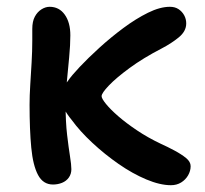

<svg xmlns="http://www.w3.org/2000/svg" viewBox="-20 -533 603 565"><path d="M483 12Q451 12 410.5 -5Q370 -22 329 -50.5Q288 -79 251.5 -113Q215 -147 191 -180Q177 -197 168.5 -213Q160 -229 160 -246Q160 -257 165 -270Q170 -283 180 -295Q190 -310 214.5 -336Q239 -362 272.5 -392.5Q306 -423 343 -450.5Q380 -478 415.5 -495.5Q451 -513 480 -513Q495 -513 505.5 -506Q516 -499 522 -488Q528 -477 528 -464Q528 -441 506 -423Q484 -405 455 -390Q401 -362 361.5 -333Q322 -304 300.5 -281.5Q279 -259 279 -250Q279 -243 292 -227Q305 -211 328 -191Q351 -171 383 -149.5Q415 -128 453 -110Q473 -101 493.5 -90Q514 -79 527.5 -68Q541 -57 541 -44Q541 -30 533.5 -17Q526 -4 513 4Q500 12 483 12ZM136 10Q107 10 92 -18Q77 -46 72 -98.5Q67 -151 67 -225Q67 -251 69 -283Q71 -315 73 -349Q75 -383 75 -414Q75 -422 75 -430.5Q75 -439 75 -448Q75 -470 82.5 -484Q90 -498 102 -505.5Q114 -513 126 -513Q154 -513 170.5 -490Q187 -467 187 -429Q187 -401 183.5 -364Q180 -327 176.5 -290.5Q173 -254 173 -225Q173 -174 177.5 -136Q182 -98 186 -73Q190 -48 190 -35Q190 -21 182.5 -10.5Q175 0 162.5 5Q150 10 136 10Z"/></svg>

Font: Shantell Sans Medium
Style: Regular
Weight: 500
Designer: Stephen Nixon, Anya Danilova, Shantell Martin
Foundry: Arrow Type
Version: Version 1.011;[c5ecc13dd]